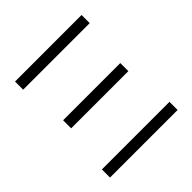

<svg xmlns="http://www.w3.org/2000/svg" viewBox="-190 -881 1034 1034"><g transform="rotate(-45 327.0 -364.0)"><path d="M69.8 0V-62H584.5V0ZM73.7 -665.5V-727.5H580.6V-665.5ZM109.4 -335.4V-397H544.9V-335.4Z"/></g></svg>

Font: Inter Light
Style: Regular
Weight: 300
Designer: Rasmus Andersson
Foundry: rsms
Version: Version 4.000;git-a52131595